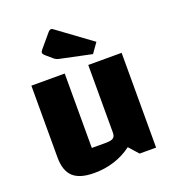

<svg xmlns="http://www.w3.org/2000/svg" viewBox="-135 -834 860 952"><g transform="rotate(-20 295.0 -358.0)"><path d="M530.8 -500V0H443.8L399.3 -50Q357 -18.2 306.9 -2.2Q256.7 13.8 200.3 13.8Q124.7 13.8 89.6 -18.5Q54.6 -50.9 54.6 -121.6V-500H230.6V-107.3H304.8Q332.8 -107.3 343.8 -115.1Q354.8 -122.9 354.8 -142.5V-500ZM395.5 -542.6 229.7 -577.6Q214.9 -580.8 204.6 -589.1L169.3 -619.5Q159.2 -628.5 159.2 -635.8Q159.2 -642.1 167.8 -651.6L226 -720.6Q234.5 -730.1 241.6 -730.1Q246.8 -730.1 251.8 -726.1L432 -594.1Z"/></g></svg>

Font: Changa
Style: Regular
Weight: 400
Designer: Eduardo Rodriguez Tunni
Foundry: Eduardo Rodriguez Tunni
Version: Version 3.003